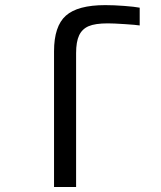

<svg xmlns="http://www.w3.org/2000/svg" viewBox="-20 -745 640 765"><path d="M283.2 0H195.3V-540.5Q195.3 -640.6 242.4 -682.6Q289.6 -724.6 399.4 -724.6Q434.6 -724.6 475.3 -721.4Q516.1 -718.3 536.6 -714.4V-643.6Q522 -646 477.3 -648.9Q432.6 -651.9 409.7 -651.9Q358.9 -651.9 333 -640.6Q307.1 -629.4 295.2 -604Q283.2 -578.6 283.2 -533.2Z"/></svg>

Font: Cousine
Style: Regular
Weight: 400
Monospace: yes
Designer: Steve Matteson
Foundry: Ascender Corporation
Version: Version 1.20